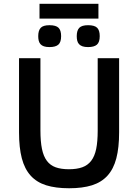

<svg xmlns="http://www.w3.org/2000/svg" viewBox="-20 -985 734 1020"><path d="M612.8 -282.2Q612.8 -200.2 597.9 -143.6Q583 -86.9 551 -51.8Q519 -16.6 468.8 -0.7Q418.5 15.1 347.2 15.1Q275.9 15.1 225.3 -0.7Q174.8 -16.6 142.8 -52Q110.8 -87.4 95.9 -144Q81.1 -200.7 81.1 -282.2V-675.8H194.8V-292Q194.8 -233.4 202.9 -194.1Q210.9 -154.8 229 -130.6Q247.1 -106.4 275.9 -96.2Q304.7 -85.9 346.2 -85.9Q388.2 -85.9 417.2 -96.4Q446.3 -106.9 464.6 -130.9Q482.9 -154.8 491 -193.8Q499 -232.9 499 -290V-675.8H612.8ZM509.8 -793Q509.8 -760.7 494.9 -747.8Q480 -734.9 447.8 -734.9Q430.2 -734.9 418.7 -738.8Q407.2 -742.7 400.1 -750.2Q393.1 -757.8 390.4 -768.6Q387.7 -779.3 387.7 -793Q387.7 -823.2 401.1 -837.2Q414.6 -851.1 447.8 -851.1Q482.4 -851.1 496.1 -837.4Q509.8 -823.7 509.8 -793ZM304.7 -793Q304.7 -760.7 290 -747.8Q275.4 -734.9 242.7 -734.9Q225.1 -734.9 213.6 -738.8Q202.1 -742.7 195.3 -750.2Q188.5 -757.8 185.8 -768.6Q183.1 -779.3 183.1 -793Q183.1 -823.2 196.3 -837.2Q209.5 -851.1 242.7 -851.1Q277.3 -851.1 291 -837.4Q304.7 -823.7 304.7 -793ZM189.9 -886.2V-964.8H502.9V-886.2Z"/></svg>

Font: Clear Sans Medium
Style: Regular
Weight: 500
Foundry: Intel Corporation
Version: Version 1.00